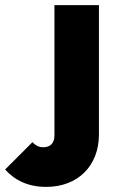

<svg xmlns="http://www.w3.org/2000/svg" viewBox="-149 -509 457 751"><path d="M32 222C155 222 238 140 238 17V-489H64V20C64 53 46 67 20 67C5 67 -8 62 -22 47L-129 154C-91 196 -40 222 32 222Z"/></svg>

Font: MV Cash ExtraBold
Style: Regular
Weight: 800
Designer: Rodrigo Fuenzalida
Foundry: fragTYPE
Version: Version 1.100;Glyphs 3.1.2 (3151)